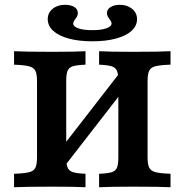

<svg xmlns="http://www.w3.org/2000/svg" viewBox="-20 -786 775 806"><path d="M226.7 -150.4 500.9 -503.9V-410.5L226.7 -57ZM476.8 -125.8V-445.2Q476.8 -475 471 -488.7Q465.2 -502.4 448.8 -507.7Q432.4 -512.9 396 -514.5V-571Q440.4 -568.5 539.9 -568.5Q650.6 -568.5 695.8 -571V-514.5Q652 -513 632.5 -507.9Q613 -502.9 606.2 -489Q599.5 -475.2 599.5 -445.2V-125.8Q599.5 -96 606.3 -82.3Q613.2 -68.5 632.8 -63.3Q652.5 -58.1 695.8 -56.5V0Q650.6 -2.4 539.9 -2.4Q440.4 -2.4 396 0V-56.5Q432.4 -58 448.8 -63.1Q465.2 -68.1 471 -81.9Q476.8 -95.7 476.8 -125.8ZM135.4 -125.8V-445.2Q135.4 -475 128.5 -488.7Q121.6 -502.4 102 -507.7Q82.4 -512.9 39 -514.5V-571Q85.9 -568.5 199.3 -568.5Q296.6 -568.5 338.9 -571V-514.5Q302.4 -513 286 -507.9Q269.6 -502.9 263.8 -489Q258 -475.2 258 -445.2V-125.8Q258 -96 263.9 -82.3Q269.7 -68.5 286.1 -63.3Q302.5 -58.1 338.9 -56.5V0Q296.6 -2.4 199.3 -2.4Q85.9 -2.4 39 0V-56.5Q82.8 -58 102.3 -63.1Q121.9 -68.1 128.6 -81.9Q135.4 -95.7 135.4 -125.8ZM180.4 -705.9Q180.4 -732.1 200.9 -748.9Q221.4 -765.8 253 -765.8Q277.7 -765.8 292.3 -756.4Q306.8 -747 306.8 -731.3Q306.8 -724.2 303.7 -717.8Q300.5 -711.5 295.4 -705.1Q292.6 -701.1 290 -696.4Q287.4 -691.7 287.4 -687.6Q287.4 -674.5 308.6 -667Q329.9 -659.4 367.5 -659.4Q404.7 -659.4 426.5 -667.1Q448.3 -674.9 448.3 -687.6Q448.3 -691.7 445.7 -696.4Q443.1 -701.1 440.3 -705.1Q435.2 -711.5 432 -717.8Q428.8 -724.2 428.8 -731.3Q428.8 -746.6 444 -756.2Q459.1 -765.8 483.4 -765.8Q514.2 -765.8 534.8 -748.8Q555.3 -731.8 555.3 -705.5Q555.3 -677.7 532.4 -656.6Q509.4 -635.5 466.9 -624.1Q424.4 -612.6 367.8 -612.6Q311.2 -612.6 268.7 -624.1Q226.3 -635.5 203.3 -656.6Q180.4 -677.7 180.4 -705.9Z"/></svg>

Font: Playfair Micro SmCond SmLight
Style: Regular
Weight: 360
Width: 4
Designer: Claus Eggers Sørensen
Foundry: Claus Eggers Sørensen
Version: Version 2.100;Glyphs 3.2 (3219)